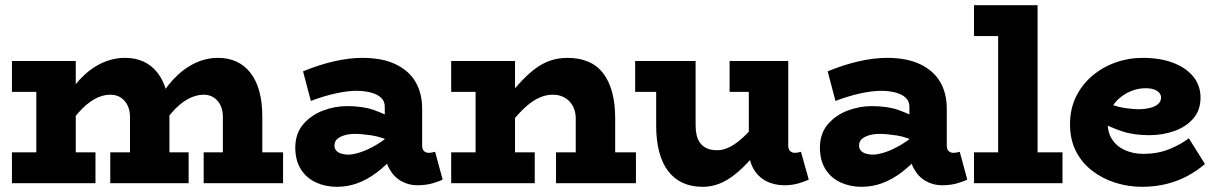

<svg xmlns="http://www.w3.org/2000/svg" viewBox="-20 -706 4687 740"><path d="M26 -352V-471H222V-352ZM120 -40V-471H272V-40ZM26 0V-119H348V0ZM481 -40V-256Q481 -279 472.5 -298Q464 -317 447 -329Q430 -341 405 -341Q374 -341 342.5 -323Q311 -305 280 -269Q249 -233 219 -180V-299Q249 -358 287 -399Q325 -440 369.5 -461.5Q414 -483 462 -483Q502 -483 533.5 -468.5Q565 -454 587.5 -425Q610 -396 621.5 -354Q633 -312 633 -256V-40ZM405 0V-119H707V0ZM839 -40V-256Q839 -273 834.5 -288Q830 -303 820.5 -315Q811 -327 797 -334Q783 -341 765 -341Q734 -341 702 -323Q670 -305 639.5 -269Q609 -233 579 -180V-299Q609 -358 647 -399Q685 -440 729 -461.5Q773 -483 821 -483Q860 -483 891.5 -468.5Q923 -454 945.5 -425Q968 -396 979.5 -354Q991 -312 991 -256V-40ZM765 0V-119H1071V0Z M1588 8Q1555 8 1526.5 -8Q1498 -24 1480.5 -55.5Q1463 -87 1463 -132V-295Q1463 -316 1448.5 -329.5Q1434 -343 1409 -349.5Q1384 -356 1354 -356Q1320 -356 1274 -346Q1228 -336 1178 -317L1148 -431Q1208 -456 1267 -469.5Q1326 -483 1376 -483Q1454 -483 1505.5 -458Q1557 -433 1582 -389.5Q1607 -346 1607 -288V-146Q1607 -130 1614.5 -123.5Q1622 -117 1632 -117Q1640 -117 1646.5 -118.5Q1653 -120 1657 -121L1686 -14Q1673 -7 1647 0.5Q1621 8 1588 8ZM1278 14Q1235 14 1198.5 -2.5Q1162 -19 1140 -53Q1118 -87 1118 -139Q1119 -193 1149.5 -228Q1180 -263 1225.5 -280Q1271 -297 1317 -297Q1379 -297 1421 -282Q1463 -267 1506 -244V-152Q1454 -178 1414 -184Q1374 -190 1348 -190Q1327 -190 1309 -185Q1291 -180 1280 -170.5Q1269 -161 1269 -145Q1269 -133 1276.5 -125Q1284 -117 1296.5 -113.5Q1309 -110 1323 -110Q1340 -110 1368.5 -119Q1397 -128 1432.5 -149Q1468 -170 1506 -206L1503 -108Q1469 -69 1432.5 -41.5Q1396 -14 1358 0Q1320 14 1278 14Z M2199 0V-250Q2199 -269 2193 -285.5Q2187 -302 2175.5 -314.5Q2164 -327 2147.5 -334Q2131 -341 2110 -341Q2086 -341 2062 -331Q2038 -321 2013.5 -300.5Q1989 -280 1964 -250Q1939 -220 1912 -180V-299Q1947 -346 1978 -380.5Q2009 -415 2038.5 -438Q2068 -461 2099.5 -472Q2131 -483 2167 -483Q2212 -483 2246.5 -468.5Q2281 -454 2304 -424.5Q2327 -395 2339 -351.5Q2351 -308 2351 -250V0ZM1719 0V-119H2041V0ZM1813 0V-471H1965V0ZM1719 -352V-471H1928V-352ZM2123 0V-119H2431V0Z M2688 14Q2645 14 2612 -1Q2579 -16 2556 -45.5Q2533 -75 2521 -119.5Q2509 -164 2509 -222V-471H2661V-222Q2661 -202 2665 -185Q2669 -168 2678.5 -155Q2688 -142 2704 -134.5Q2720 -127 2745 -127Q2766 -127 2788.5 -137.5Q2811 -148 2835 -168.5Q2859 -189 2884.5 -219.5Q2910 -250 2937 -289V-171Q2902 -124 2871 -89.5Q2840 -55 2810.5 -32Q2781 -9 2751 2.5Q2721 14 2688 14ZM2428 -352V-471H2638V-352ZM3004 8Q2964 8 2933 -8Q2902 -24 2884 -55.5Q2866 -87 2866 -132V-471H3018V-146Q3018 -130 3025.5 -123.5Q3033 -117 3043 -117Q3051 -117 3057 -118.5Q3063 -120 3067 -121L3097 -14Q3084 -7 3058.5 0.5Q3033 8 3004 8ZM2792 -352V-471H3000V-352Z M3610 8Q3577 8 3548.5 -8Q3520 -24 3502.5 -55.5Q3485 -87 3485 -132V-295Q3485 -316 3470.5 -329.5Q3456 -343 3431 -349.5Q3406 -356 3376 -356Q3342 -356 3296 -346Q3250 -336 3200 -317L3170 -431Q3230 -456 3289 -469.5Q3348 -483 3398 -483Q3476 -483 3527.5 -458Q3579 -433 3604 -389.5Q3629 -346 3629 -288V-146Q3629 -130 3636.5 -123.5Q3644 -117 3654 -117Q3662 -117 3668.5 -118.5Q3675 -120 3679 -121L3708 -14Q3695 -7 3669 0.5Q3643 8 3610 8ZM3300 14Q3257 14 3220.5 -2.5Q3184 -19 3162 -53Q3140 -87 3140 -139Q3141 -193 3171.5 -228Q3202 -263 3247.5 -280Q3293 -297 3339 -297Q3401 -297 3443 -282Q3485 -267 3528 -244V-152Q3476 -178 3436 -184Q3396 -190 3370 -190Q3349 -190 3331 -185Q3313 -180 3302 -170.5Q3291 -161 3291 -145Q3291 -133 3298.5 -125Q3306 -117 3318.5 -113.5Q3331 -110 3345 -110Q3362 -110 3390.5 -119Q3419 -128 3454.5 -149Q3490 -170 3528 -206L3525 -108Q3491 -69 3454.5 -41.5Q3418 -14 3380 0Q3342 14 3300 14Z M3827 -40V-686H3979V-40ZM3734 0V-119H4075V0ZM3734 -567V-686H3969V-567Z M4381 14Q4329 14 4279.5 -1.5Q4230 -17 4190 -47.5Q4150 -78 4127 -123Q4104 -168 4104 -227Q4104 -286 4127 -333Q4150 -380 4189.5 -413.5Q4229 -447 4279 -465Q4329 -483 4384 -483Q4450 -483 4500 -464.5Q4550 -446 4578.5 -411.5Q4607 -377 4607 -330Q4607 -281 4579 -249Q4551 -217 4506 -201Q4461 -185 4410 -185Q4349 -185 4304.5 -200Q4260 -215 4216 -238V-323Q4271 -297 4307.5 -291Q4344 -285 4371 -285Q4399 -286 4417.5 -291.5Q4436 -297 4445.5 -307Q4455 -317 4455 -330Q4455 -346 4439 -356Q4423 -366 4396 -366Q4368 -366 4342 -356Q4316 -346 4295 -328Q4274 -310 4261.5 -286Q4249 -262 4249 -233Q4249 -194 4267.5 -167Q4286 -140 4317.5 -126.5Q4349 -113 4387 -113Q4441 -113 4485 -130.5Q4529 -148 4562 -173L4624 -74Q4594 -48 4557 -28Q4520 -8 4476 3Q4432 14 4381 14Z"/></svg>

Font: BioRhyme ExtraBold
Style: Regular
Weight: 800
Designer: Aoife Mooney
Foundry: Aoife Mooney Type
Version: Version 1.600;gftools[0.9.33]